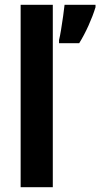

<svg xmlns="http://www.w3.org/2000/svg" viewBox="-20 -780 418 800"><path d="M200 0H66V-760H200ZM378 -750Q367 -714 349 -674Q331 -634 310 -600H226V-613Q230 -629 234.5 -656.5Q239 -684 243 -712.5Q247 -741 249 -760H378Z"/></svg>

Font: Noto Sans Gurmukhi UI Condensed
Style: Bold
Weight: 700
Width: 3
Designer: Jelle Bosma - Monotype Design Team
Foundry: Monotype Imaging Inc.
Version: Version 2.004; ttfautohint (v1.8.4.7-5d5b)